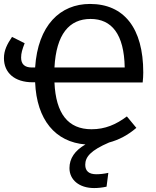

<svg xmlns="http://www.w3.org/2000/svg" viewBox="-20 -721 791 973"><path d="M706 -354C706 -578 609 -701 436 -701C285 -701 172 -593 158 -379H141C105 -379 87 -396 87 -429C87 -452 93 -471 105 -502L41 -534C16 -497 0 -466 0 -426C0 -353 53 -304 146 -304H158C166 -113 261 -1 413 11C359 42 332 82 332 131C332 190 381 232 457 232C476 232 497 230 520 225L529 155C506 160 486 162 468 162C431 162 412 146 412 114C412 74 440 41 533 1C582 -12 628 -36 671 -73L623 -131C568 -90 513 -66 444 -66C325 -66 263 -145 256 -303H703C705 -321 706 -338 706 -354ZM256 -379C265 -548 331 -625 439 -625C546 -625 609 -548 612 -379Z"/></svg>

Font: Fira Sans
Style: Regular
Weight: 400
Designer: Carrois Corporate & Edenspiekermann AG
Foundry: Carrois Corporate GbR & Edenspiekermann AG
Version: Version 4.203